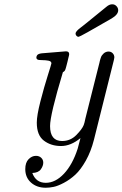

<svg xmlns="http://www.w3.org/2000/svg" viewBox="-20 -671 572 897"><path d="M98.1 119.1Q98.1 88.4 113.5 72.8Q128.9 57.1 147.9 57.1Q163.1 57.1 172.6 66.2Q182.1 75.2 182.1 88.9Q182.1 104 170.7 120.1Q159.2 136.2 130.9 137.2Q147.9 183.1 193.8 183.1Q238.8 183.1 278.8 140.6Q318.8 98.1 342.8 23.9Q347.7 7.8 356 -25.9Q311 11.2 265.1 11.2Q218.3 11.2 185.1 -13.9Q151.9 -39.1 151.9 -98.1Q151.9 -131.3 168.9 -197.8Q186 -264.2 203.1 -318.1Q220.2 -372.1 220.2 -375Q220.2 -384.8 206.5 -387.5Q192.9 -390.1 176 -390.1Q159.2 -390.1 154.8 -393.1Q146 -398.9 152.8 -412.1Q157.7 -419.9 174.8 -421.9Q285.6 -430.7 288.1 -431.2Q303.2 -431.2 303.2 -418Q303.2 -414.1 299.8 -401.9Q297.9 -393.1 295.4 -383.1Q293 -373 291.5 -367.9Q290 -362.8 288.6 -356.9Q287.1 -351.1 286.1 -348.6Q285.2 -346.2 284.2 -343.5Q283.2 -340.8 281.5 -339.4Q279.8 -337.9 278.3 -336.4Q276.9 -335 273.9 -334Q213.9 -134.8 213.9 -82Q213.9 -12.2 270 -12.2Q309.1 -12.2 336.4 -40Q363.8 -67.9 371.1 -86.9Q375 -96.7 378.9 -117.2L444.8 -378.9L445.8 -383.8Q446.8 -388.7 448 -392.3Q449.2 -396 451.2 -402.1Q453.1 -408.2 456.5 -412.6Q460 -417 463.9 -420.9Q467.8 -424.8 473.9 -427.5Q480 -430.2 486.8 -430.2Q499 -430.2 506.6 -422.1Q514.2 -414.1 514.2 -402.8Q514.2 -399.9 512.7 -394Q511.2 -388.2 511.2 -387.2L418.9 -18.1Q404.8 37.1 380.9 79.6Q356.9 122.1 332 145Q307.1 168 278.6 183.1Q250 198.2 230.5 202.1Q210.9 206.1 193.8 206.1Q151.9 206.1 125 182.1Q98.1 158.2 98.1 119.1ZM333 -514.2Q333 -522 348.1 -535.2Q352.1 -537.1 477.1 -639.2Q491.2 -651.4 504.9 -650.9Q516.1 -650.9 524.2 -642.3Q532.2 -633.8 532.2 -623Q532.2 -603 502 -585Q354 -499 347.2 -499Q341.3 -499 337.2 -503.7Q333 -508.3 333 -514.2Z"/></svg>

Font: CMU Classical Serif
Style: Italic
Weight: 500
Italic angle: -14.04°
Version: Version 0.7.0